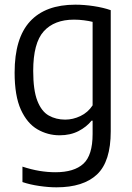

<svg xmlns="http://www.w3.org/2000/svg" viewBox="-20 -571 563 821"><path d="M221.5 230Q187.5 230 148 224.2Q108.5 218.5 76 207.5V141.5Q114 154 149 159.8Q184 165.5 217 165.5Q297 165.5 336.5 129.2Q376 93 376 2V-55H371.5Q350.5 -28.5 315.8 -10.5Q281 7.5 235 7.5Q184 7.5 140 -18Q96 -43.5 69.2 -102.2Q42.5 -161 42.5 -260.5Q42.5 -408 108.5 -479.5Q174.5 -551 302 -551Q340 -551 381 -544.8Q422 -538.5 453.5 -527.5V-9.5Q453.5 119.5 395 174.8Q336.5 230 221.5 230ZM259 -59.5Q292 -59.5 324 -74.8Q356 -90 376 -120.5V-477.5Q360.5 -481.5 339.2 -484.2Q318 -487 296.5 -487Q212 -487 167 -437Q122 -387 122 -268Q122 -185 139.8 -139.8Q157.5 -94.5 188.5 -77Q219.5 -59.5 259 -59.5Z"/></svg>

Font: Encode Sans SmCnd
Style: Regular
Weight: 400
Width: 4
Designer: Multiple Designers
Foundry: Impallari Type
Version: Version 3.002; ttfautohint (v1.8.3) -l 8 -r 50 -G 200 -x 14 